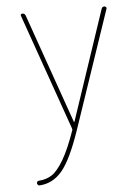

<svg xmlns="http://www.w3.org/2000/svg" viewBox="-53 -562 607 834"><g transform="rotate(-5 250.0 -145.0)"><path d="M247.1 -4.9 69.3 -509.8Q67.4 -513.7 69.8 -516.6Q72.3 -519.5 76.2 -519.5Q85.9 -519.5 89.8 -509.8L257.8 -32.2Q257.8 -31.2 258.8 -31.2Q260.7 -31.2 260.7 -32.2L420.9 -509.8Q423.8 -519.5 433.6 -519.5Q436.5 -519.5 439.9 -516.6Q443.4 -513.7 442.4 -509.8L269.5 0Q225.6 129.9 184.6 178.7Q143.6 227.5 85 230.5Q81.1 230.5 78.1 227.1Q75.2 223.6 75.2 219.7Q75.2 215.8 77.6 212.9Q80.1 210 84 210Q117.2 208 141.6 191.9Q166 175.8 192.9 130.4Q219.7 85 248 3.9Q249 1 247.1 -4.9Z"/></g></svg>

Font: Rounded-L Mgen+ 2m thin
Style: Regular
Weight: 100
Designer: [Source Han Sans]
Ryoko NISHIZUKA  (kana & ideographs); Paul D. Hunt (Latin, Greek & Cyrillic); Wenlong ZHANG  (bopomofo
Version: Version 1.059.20150602